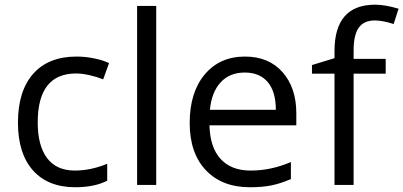

<svg xmlns="http://www.w3.org/2000/svg" viewBox="-20 -785 1712 815"><path d="M299.8 9.8Q183.6 9.8 119.9 -61.8Q56.2 -133.3 56.2 -264.2Q56.2 -398.4 120.8 -471.7Q185.5 -544.9 305.2 -544.9Q343.8 -544.9 382.3 -536.6Q420.9 -528.3 442.9 -517.1L418 -448.2Q391.1 -459 359.4 -466.1Q327.6 -473.1 303.2 -473.1Q140.1 -473.1 140.1 -265.1Q140.1 -166.5 179.9 -113.8Q219.7 -61 297.9 -61Q364.7 -61 435.1 -89.8V-18.1Q381.3 9.8 299.8 9.8Z M643.1 0H562V-759.8H643.1Z M1041 9.8Q922.4 9.8 853.8 -62.5Q785.2 -134.8 785.2 -263.2Q785.2 -392.6 848.9 -468.8Q912.6 -544.9 1020 -544.9Q1120.6 -544.9 1179.2 -478.8Q1237.8 -412.6 1237.8 -304.2V-252.9H869.1Q871.6 -158.7 916.7 -109.9Q961.9 -61 1043.9 -61Q1130.4 -61 1214.8 -97.2V-24.9Q1171.9 -6.3 1133.5 1.7Q1095.2 9.8 1041 9.8ZM1019 -477.1Q954.6 -477.1 916.3 -435.1Q877.9 -393.1 871.1 -318.8H1150.9Q1150.9 -395.5 1116.7 -436.3Q1082.5 -477.1 1019 -477.1Z M1617.2 -472.2H1481V0H1399.9V-472.2H1304.2V-508.8L1399.9 -538.1V-567.9Q1399.9 -765.1 1572.3 -765.1Q1614.7 -765.1 1671.9 -748L1650.9 -683.1Q1604 -698.2 1570.8 -698.2Q1524.9 -698.2 1502.9 -667.7Q1481 -637.2 1481 -569.8V-535.2H1617.2Z"/></svg>

Font: f0_58959 
Style: Regular
Weight: 400
Foundry: Ascender Corporation
Version: Version 1.10